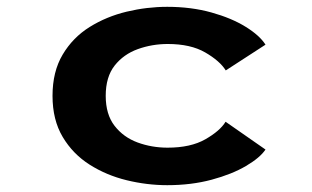

<svg xmlns="http://www.w3.org/2000/svg" viewBox="-20 -532 915 563"><path d="M470.5 11Q411 11 351.5 -3.5Q292 -18 242.8 -49.2Q193.5 -80.5 163.8 -130.5Q134 -180.5 134 -251Q134 -322 163.8 -372Q193.5 -422 242.8 -452.8Q292 -483.5 351.5 -497.8Q411 -512 470.5 -512Q540.5 -512 599.8 -495.5Q659 -479 700.2 -453.5Q741.5 -428 758.5 -401L642 -325.5Q624.5 -353.5 581.8 -378.2Q539 -403 472 -403Q426 -403 384.2 -388Q342.5 -373 316.2 -339.8Q290 -306.5 290 -251Q290 -196.5 316 -163Q342 -129.5 383.5 -114.2Q425 -99 471.5 -99Q539 -99 582 -123.5Q625 -148 641.5 -175L758.5 -93.5Q742.5 -69.5 701.2 -45.2Q660 -21 600.5 -5Q541 11 470.5 11Z"/></svg>

Font: Trispace SemiExpanded SemiBold
Style: Regular
Weight: 600
Width: 6
Designer: Tyler Finck
Foundry: Etcetera Type Company
Version: Version 1.210; ttfautohint (v1.8.3)